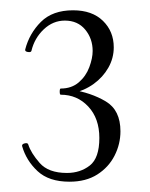

<svg xmlns="http://www.w3.org/2000/svg" viewBox="-20 -749 291 373"><path d="M119 -567 118 -575Q157 -569 185.5 -552Q214 -535 214 -494Q214 -469 202.5 -446.5Q191 -424 169 -410Q147 -396 115 -396Q75 -396 53 -416.5Q31 -437 23 -465Q22 -469 28 -470.5Q34 -472 35 -468Q40 -452 57 -432.5Q74 -413 110 -413Q136 -413 154.5 -427.5Q173 -442 173 -481Q173 -519 151.5 -542Q130 -565 98 -565Q96 -565 96 -571Q96 -577 98 -577Q119 -577 133 -589Q147 -601 153.5 -618.5Q160 -636 160 -650Q160 -674 145.5 -691.5Q131 -709 106 -709Q83 -709 65 -692Q47 -675 41 -650Q40 -647 34 -648Q28 -649 29 -653Q37 -684 59.5 -706.5Q82 -729 122 -729Q159 -729 180 -708.5Q201 -688 201 -657Q201 -636 190.5 -617.5Q180 -599 162 -586Q144 -573 119 -567Z"/></svg>

Font: Cormorant Infant Light
Style: Regular
Weight: 300
Designer: Christian Thalmann (Catharsis Fonts)
Foundry: Catharsis Fonts
Version: Version 4.001